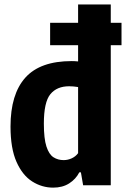

<svg xmlns="http://www.w3.org/2000/svg" viewBox="-20 -828 564 858"><path d="M217.5 10.5Q167.5 10.5 124 -17Q80.5 -44.5 53.8 -104.5Q27 -164.5 27 -262.5Q27 -407 93.2 -481Q159.5 -555 300.5 -555Q314 -555 329 -553.5V-626H204V-726H329V-808H475V-726H523V-626H475V0H351.5L341.5 -58H334.5Q319 -27.5 289.2 -8.5Q259.5 10.5 217.5 10.5ZM264.5 -112.5Q283 -112.5 300.5 -120.5Q318 -128.5 329 -143.5V-439Q308 -442.5 289 -442.5Q234 -442.5 205 -407Q176 -371.5 176 -275.5Q176 -208.5 187.5 -173.2Q199 -138 219 -125.2Q239 -112.5 264.5 -112.5Z"/></svg>

Font: Encode Sans Condensed Condensed
Style: Bold
Weight: 700
Width: 3
Designer: Multiple Designers
Foundry: Impallari Type
Version: Version 3.000; ttfautohint (v1.8.3) -l 8 -r 50 -G 200 -x 14 